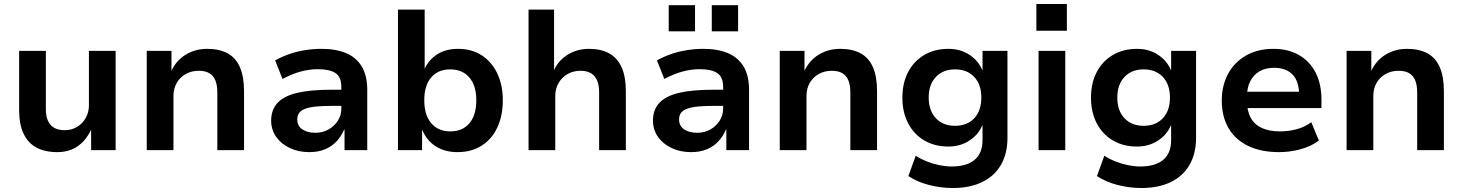

<svg xmlns="http://www.w3.org/2000/svg" viewBox="-20 -753 7338 963"><path d="M267 10Q205 10 162.5 -13Q120 -36 98 -83Q76 -130 76 -200V-498H210V-204Q210 -172 220 -148.5Q230 -125 251 -112.5Q272 -100 305 -100Q339 -100 366.5 -116.5Q394 -133 410 -161.5Q426 -190 426 -224V-498H560V0H437V-103Q412 -49 369.5 -19.5Q327 10 267 10Z M716 0V-498H840V-398Q865 -451 912.5 -479.5Q960 -508 1019 -508Q1080 -508 1121.5 -485.5Q1163 -463 1183.5 -415.5Q1204 -368 1204 -295V0H1070V-290Q1070 -325 1060.5 -349Q1051 -373 1030.5 -385.5Q1010 -398 977 -398Q940 -398 911 -381.5Q882 -365 866 -336.5Q850 -308 850 -272V0Z M1531 10Q1476 10 1432.5 -11Q1389 -32 1364.5 -67.5Q1340 -103 1340 -148Q1340 -202 1371.5 -236.5Q1403 -271 1469.5 -287Q1536 -303 1642 -303H1710V-222H1648Q1602 -222 1568.5 -219Q1535 -216 1513.5 -208.5Q1492 -201 1481.5 -188Q1471 -175 1471 -154Q1471 -121 1496.5 -104Q1522 -87 1563 -87Q1598 -87 1627.5 -103.5Q1657 -120 1674.5 -147.5Q1692 -175 1692 -208V-317Q1692 -367 1662.5 -386.5Q1633 -406 1574 -406Q1533 -406 1489.5 -394.5Q1446 -383 1397 -357L1360 -450Q1394 -469 1431.5 -482Q1469 -495 1510.5 -501.5Q1552 -508 1593 -508Q1665 -508 1716 -486.5Q1767 -465 1794.5 -419.5Q1822 -374 1822 -301V0H1708V-103H1706Q1692 -70 1668.5 -44.5Q1645 -19 1611 -4.5Q1577 10 1531 10Z M2274 10Q2212 10 2166.5 -18.5Q2121 -47 2098 -101H2097V0H1976V-705H2110V-408Q2131 -454 2173.5 -481Q2216 -508 2277 -508Q2347 -508 2397 -475Q2447 -442 2474.5 -384Q2502 -326 2502 -250Q2502 -173 2474.5 -114Q2447 -55 2396 -22.5Q2345 10 2274 10ZM2239 -94Q2300 -94 2334.5 -135Q2369 -176 2369 -250Q2369 -324 2334 -364.5Q2299 -405 2238 -405Q2177 -405 2142.5 -364.5Q2108 -324 2108 -250Q2108 -176 2143 -135Q2178 -94 2239 -94Z M2631 0V-705H2759V-402Q2782 -451 2828.5 -479.5Q2875 -508 2934 -508Q2995 -508 3036 -485Q3077 -462 3098 -415Q3119 -368 3119 -295V0H2985V-290Q2985 -325 2975 -349Q2965 -373 2944.5 -385.5Q2924 -398 2892 -398Q2855 -398 2826.5 -381.5Q2798 -365 2781.5 -336.5Q2765 -308 2765 -272V0Z M3446 10Q3391 10 3347.5 -11Q3304 -32 3279.5 -67.5Q3255 -103 3255 -148Q3255 -202 3286.5 -236.5Q3318 -271 3384.5 -287Q3451 -303 3557 -303H3625V-222H3563Q3517 -222 3483.5 -219Q3450 -216 3428.5 -208.5Q3407 -201 3396.5 -188Q3386 -175 3386 -154Q3386 -121 3411.5 -104Q3437 -87 3478 -87Q3513 -87 3542.5 -103.5Q3572 -120 3589.5 -147.5Q3607 -175 3607 -208V-317Q3607 -367 3577.5 -386.5Q3548 -406 3489 -406Q3448 -406 3404.5 -394.5Q3361 -383 3312 -357L3275 -450Q3309 -469 3346.5 -482Q3384 -495 3425.5 -501.5Q3467 -508 3508 -508Q3580 -508 3631 -486.5Q3682 -465 3709.5 -419.5Q3737 -374 3737 -301V0H3623V-103H3621Q3607 -70 3583.5 -44.5Q3560 -19 3526 -4.5Q3492 10 3446 10ZM3550 -596V-727H3682V-596ZM3334 -596V-727H3466V-596Z M3891 0V-498H4015V-398Q4040 -451 4087.5 -479.5Q4135 -508 4194 -508Q4255 -508 4296.5 -485.5Q4338 -463 4358.5 -415.5Q4379 -368 4379 -295V0H4245V-290Q4245 -325 4235.5 -349Q4226 -373 4205.5 -385.5Q4185 -398 4152 -398Q4115 -398 4086 -381.5Q4057 -365 4041 -336.5Q4025 -308 4025 -272V0Z M4759 190Q4698 190 4638.5 174.5Q4579 159 4536 130L4573 28Q4599 45 4629.5 57Q4660 69 4692 75.5Q4724 82 4753 82Q4829 82 4868.5 48.5Q4908 15 4908 -51V-123H4906Q4887 -77 4841.5 -47.5Q4796 -18 4737 -18Q4668 -18 4616 -48.5Q4564 -79 4535 -134.5Q4506 -190 4506 -263Q4506 -337 4535 -392Q4564 -447 4616 -477.5Q4668 -508 4737 -508Q4797 -508 4842 -478.5Q4887 -449 4907 -401H4908V-498H5033V-61Q5033 17 5000.5 73.5Q4968 130 4906.5 160Q4845 190 4759 190ZM4770 -122Q4831 -122 4866.5 -160Q4902 -198 4902 -264Q4902 -329 4866.5 -367Q4831 -405 4770 -405Q4710 -405 4674 -367Q4638 -329 4638 -264Q4638 -198 4674 -160Q4710 -122 4770 -122Z M5178 -599V-733H5331V-599ZM5189 0V-498H5323V0Z M5705 190Q5644 190 5584.5 174.5Q5525 159 5482 130L5519 28Q5545 45 5575.5 57Q5606 69 5638 75.5Q5670 82 5699 82Q5775 82 5814.5 48.5Q5854 15 5854 -51V-123H5852Q5833 -77 5787.5 -47.5Q5742 -18 5683 -18Q5614 -18 5562 -48.5Q5510 -79 5481 -134.5Q5452 -190 5452 -263Q5452 -337 5481 -392Q5510 -447 5562 -477.5Q5614 -508 5683 -508Q5743 -508 5788 -478.5Q5833 -449 5853 -401H5854V-498H5979V-61Q5979 17 5946.5 73.5Q5914 130 5852.5 160Q5791 190 5705 190ZM5716 -122Q5777 -122 5812.5 -160Q5848 -198 5848 -264Q5848 -329 5812.5 -367Q5777 -405 5716 -405Q5656 -405 5620 -367Q5584 -329 5584 -264Q5584 -198 5620 -160Q5656 -122 5716 -122Z M6396 10Q6304 10 6239.5 -21.5Q6175 -53 6141.5 -111Q6108 -169 6108 -249Q6108 -324 6139.5 -382.5Q6171 -441 6229.5 -474.5Q6288 -508 6367 -508Q6441 -508 6495 -477Q6549 -446 6578.5 -389Q6608 -332 6608 -251V-211H6213V-293H6511L6496 -275Q6496 -345 6463 -379Q6430 -413 6370 -413Q6329 -413 6298.5 -396Q6268 -379 6251 -346Q6234 -313 6234 -265V-252Q6234 -197 6253 -162.5Q6272 -128 6309 -111Q6346 -94 6401 -94Q6441 -94 6482 -104.5Q6523 -115 6557 -140L6595 -48Q6555 -18 6501.5 -4Q6448 10 6396 10Z M6734 0V-498H6858V-398Q6883 -451 6930.5 -479.5Q6978 -508 7037 -508Q7098 -508 7139.5 -485.5Q7181 -463 7201.5 -415.5Q7222 -368 7222 -295V0H7088V-290Q7088 -325 7078.5 -349Q7069 -373 7048.5 -385.5Q7028 -398 6995 -398Q6958 -398 6929 -381.5Q6900 -365 6884 -336.5Q6868 -308 6868 -272V0Z"/></svg>

Font: Nunito Sans 8pt
Style: Bold
Weight: 700
Version: Version 3.101;gftools[0.9.27]